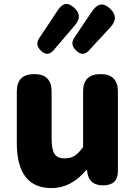

<svg xmlns="http://www.w3.org/2000/svg" viewBox="-20 -948 694 982"><path d="M244 14Q66 14 66 -217V-480Q66 -569 155 -569Q244 -569 244 -480V-239Q244 -182 260 -159Q275 -138 310 -138Q340 -138 361 -151Q382 -164 405 -196V-480Q405 -569 494 -569Q583 -569 583 -480V-284V-72Q583 0 507 0Q437 0 427 -64L425 -78H421Q344 14 244 14ZM368 -691Q337 -722 360 -755L415 -837L451 -890Q493 -953 545 -902Q590 -858 545 -809L435 -690Q403 -655 368 -691ZM188 -690Q159 -719 180 -752L236 -836L275 -895Q313 -954 362 -906Q403 -867 365 -821L254 -691Q223 -655 188 -690Z"/></svg>

Font: GenSenRounded TW H
Style: Regular
Weight: 900
Version: Version 1.501;PS 1;hotconv 16.6.51;makeotf.lib2.5.65220